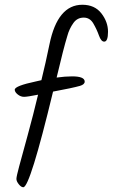

<svg xmlns="http://www.w3.org/2000/svg" viewBox="-20 -800 474 807"><path d="M78 -13Q69 -13 59 -25.5Q49 -38 49 -48Q49 -58 60.5 -100.5Q72 -143 96 -230.5Q120 -318 140 -402Q95 -393 81 -393Q67 -393 54.5 -403Q42 -413 42 -423Q42 -439 132 -458Q147 -461 154 -463Q172 -536 188 -614Q222 -780 326 -780Q378 -780 406 -744Q434 -708 434 -666.5Q434 -625 418 -625Q405 -625 396 -650.5Q387 -676 372.5 -701Q358 -726 332 -726Q305 -726 289 -704Q271 -679 263 -649Q247 -597 218 -474Q254 -479 283 -479Q336 -479 336 -457Q336 -445 316 -439Q284 -430 203 -415Q106 -13 78 -13Z"/></svg>

Font: Kalam Light
Style: Regular
Weight: 300
Version: Version 2.001;PS 1.0;hotconv 1.0.79;makeotf.lib2.5.61930; tt